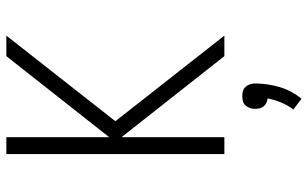

<svg xmlns="http://www.w3.org/2000/svg" viewBox="-198 -512 947 590"><g transform="rotate(-90 275.0 -216.5)"><path d="M97 0V-670H149V-354L398 -670H461L198 -335L461 0H398L149 -316V0ZM267 237 234 212Q247 195 255.5 174.5Q264 154 268 133Q261 132 254.5 129Q248 126 243.5 120.5Q239 115 237.5 108Q236 101 236 94Q236 86 238.5 78.5Q241 71 246.5 65Q252 59 259.5 57Q267 55 275 55Q283 55 290.5 57Q298 59 303.5 65Q309 71 311.5 78.5Q314 86 314 94Q314 132 303 169.5Q292 207 267 237Z"/></g></svg>

Font: Lode Dark
Style: Regular
Weight: 400
Monospace: yes
Designer: Belleve Invis
Foundry: Belleve Invis
Version: Version 29.2.0; ttfautohint (v1.8.3)